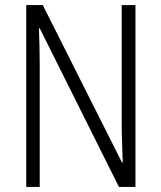

<svg xmlns="http://www.w3.org/2000/svg" viewBox="-20 -734 634 754"><path d="M512 0H447L136 -623H133Q134 -590 135 -555Q136 -520 136 -480V0H83V-714H148L459 -96H462Q461 -132 459.5 -172Q458 -212 458 -242V-714H512Z"/></svg>

Font: Noto Sans Gujarati UI Condensed Light
Style: Regular
Weight: 300
Width: 3
Designer: Jelle Bosma - Monotype Design Team, Universal Thirst
Foundry: Monotype Imaging Inc.
Version: Version 2.106; ttfautohint (v1.8.4.7-5d5b)